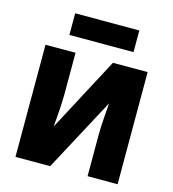

<svg xmlns="http://www.w3.org/2000/svg" viewBox="-109 -819 817 908"><g transform="rotate(15 300.0 -364.5)"><path d="M50 0V-549H197V-346Q197 -323 195.5 -293Q194 -263 191.5 -234.5Q189 -206 187 -185L380 -549H550V0H403V-202Q403 -240 406.5 -284.5Q410 -329 412 -359L220 0ZM147 -623V-729H461V-623Z"/></g></svg>

Font: Noto Sans Mono ExtraBold
Style: Regular
Weight: 800
Designer: Monotype Design Team
Foundry: Monotype Imaging Inc.
Version: Version 2.014